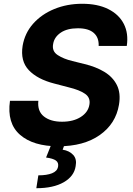

<svg xmlns="http://www.w3.org/2000/svg" viewBox="-20 -757 695 1007"><path d="M497.5 -516Q499.3 -560.4 471.6 -584.5Q443.9 -608.7 388.8 -608.7Q332.4 -608.7 298.7 -585.8Q264.9 -562.9 258.9 -527.3Q251.1 -488.6 282.5 -468.2Q313.9 -447.8 359 -437.1L421.5 -421.5Q482.2 -407.3 527 -380.3Q571.7 -353.3 593 -310.9Q614.3 -268.5 604 -207.7Q587.4 -108 503.4 -48.8Q419.4 10.3 285.9 10.3Q154.1 10.3 84.9 -50.2Q15.6 -110.8 32.3 -228.3H181.1Q175.4 -173.7 210.4 -146.1Q245.4 -118.6 305.4 -118.6Q364.7 -118.6 403.6 -143.5Q442.5 -168.3 448.9 -208.1Q455.3 -244.7 426.3 -264.9Q397.4 -285.2 340.2 -299L264.2 -318.9Q176.5 -341.3 131.2 -389Q85.9 -436.8 98.7 -517Q110.1 -583.5 153.9 -632.8Q197.8 -682.2 264.7 -709.7Q331.7 -737.2 411.2 -737.2Q492.2 -737.2 547.9 -709.3Q603.7 -681.5 629.3 -631.7Q654.8 -582 644.9 -516ZM250.4 -2.8H320L308.6 28.1Q344.1 33.7 364 55.6Q383.9 77.4 376.8 114.3Q369 167.3 314.5 198.7Q259.9 230.1 170.5 230.1L181.1 162.6Q225.5 162.6 252.7 151.8Q279.8 141 284.4 118.3Q288.7 96.2 273.3 85Q257.8 73.9 221.6 69.2Z"/></svg>

Font: Inter UI
Style: Bold Italic
Weight: 700
Italic angle: 9.39999°
Designer: Rasmus Andersson
Foundry: rsms
Version: 3.2;8d6f07862